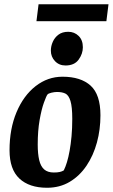

<svg xmlns="http://www.w3.org/2000/svg" viewBox="-20 -875 532 906"><path d="M202 11Q118 11 71.5 -32.5Q25 -76 25 -166Q25 -267 58 -345.5Q91 -424 148 -468.5Q205 -513 275 -513Q361 -513 407.5 -471Q454 -429 454 -331Q454 -264 437.5 -203Q421 -142 388.5 -93.5Q356 -45 309 -17Q262 11 202 11ZM234 -61Q251 -61 262 -63.5Q273 -66 281 -71Q289 -87 296 -110Q303 -133 308.5 -163.5Q314 -194 317.5 -231.5Q321 -269 321 -314Q321 -371 312.5 -398.5Q304 -426 288.5 -433.5Q273 -441 249 -441Q237 -441 222.5 -437.5Q208 -434 204 -429Q199 -423 187.5 -391.5Q176 -360 167 -309Q158 -258 158 -193Q158 -149 165 -119.5Q172 -90 188.5 -75.5Q205 -61 234 -61ZM289 -566Q259 -566 239.5 -586.5Q220 -607 220 -636Q220 -657 229 -677.5Q238 -698 256 -711.5Q274 -725 302 -725Q331 -725 351 -705.5Q371 -686 371 -652Q371 -621 351 -593.5Q331 -566 289 -566ZM152 -775 162 -855H492L482 -775Z"/></svg>

Font: Faustina
Style: Bold Italic
Weight: 700
Italic angle: -8°
Designer: Alfonso Garcia
Foundry: http://www.omnibus-type.com
Version: Version 1.200